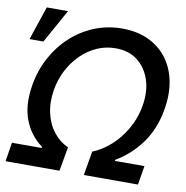

<svg xmlns="http://www.w3.org/2000/svg" viewBox="-85 -857 910 938"><g transform="rotate(10 370.0 -387.5)"><path d="M3.9 0 19 -94.2H165.5L167 -100.1Q106.4 -144 78.9 -216.1Q51.3 -288.1 67.9 -387.7Q80.6 -464.4 115.5 -528.3Q150.4 -592.3 201.9 -639.2Q253.4 -686 317.6 -711.7Q381.8 -737.3 454.1 -737.3Q525.9 -737.3 582 -711.7Q638.2 -686 674.6 -639.2Q710.9 -592.3 724.4 -528.3Q737.8 -464.4 725.1 -387.7Q709 -288.1 657.5 -216.1Q606 -144 530.8 -100.1L529.3 -94.2H676.3L660.6 0H392.1L412.6 -119.6Q459.5 -138.2 502 -176Q544.4 -213.9 575 -267.1Q605.5 -320.3 616.2 -383.3Q628.4 -455.1 609.6 -512.2Q590.8 -569.3 546.9 -603.3Q502.9 -637.2 438 -636.7Q389.6 -636.7 346.2 -617.4Q302.7 -598.1 267.6 -563.5Q232.4 -528.8 208.5 -482.9Q184.6 -437 175.8 -383.3Q165.5 -320.3 178 -267.1Q190.4 -213.9 220.7 -176Q251 -138.2 292.5 -119.6L271.5 0ZM15.6 -607.9 71.8 -774.9H177.2L84.5 -607.9Z"/></g></svg>

Font: Inter Tight Medium
Style: Italic
Weight: 500
Italic angle: -9.39999°
Designer: Rasmus Andersson
Foundry: rsms
Version: Version 3.004